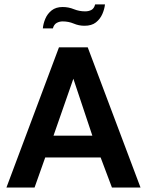

<svg xmlns="http://www.w3.org/2000/svg" viewBox="-20 -840 658 860"><path d="M393.6 -232.4H219.7L308.6 -487.3ZM609.4 0 373 -627.9H244.1L8.8 0H134.8L182.6 -134.8H430.7L481.4 0ZM450.2 -820.3Q448.2 -799.8 438.5 -777.3Q428.7 -754.9 409.7 -739.7Q390.6 -724.6 358.4 -724.6Q333 -724.6 310.1 -734.4Q287.1 -744.1 260.7 -744.1Q246.1 -744.1 233.9 -737.3Q221.7 -730.5 216.8 -712.9H171.9Q173.8 -734.4 183.1 -756.3Q192.4 -778.3 211.4 -793.5Q230.5 -808.6 260.7 -808.6Q287.1 -808.6 311 -798.8Q335 -789.1 361.3 -789.1Q377 -789.1 389.2 -795.4Q401.4 -801.8 406.2 -820.3Z"/></svg>

Font: Namkio Khamti Book
Style: Bold
Weight: 800
Designer: Debbi Hosken
Foundry: SIL International
Version: Version 3.917